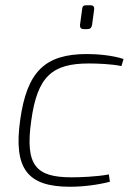

<svg xmlns="http://www.w3.org/2000/svg" viewBox="-20 -700 517 732"><path d="M325 -680H309C298 -680 294 -676 293 -664L285 -605C284 -595 289 -589 299 -589H313C324 -589 329 -594 331 -605L339 -664C340 -675 335 -680 325 -680ZM312 -494C152 -494 83 -428 57 -243C31 -57 84 12 247 12C296 12 352 5 399 -7L395 -35C348 -26 283 -24 253 -24C117 -24 75 -69 99 -239C122 -410 180 -458 319 -458C350 -458 407 -456 443 -448L451 -475C410 -489 351 -494 312 -494Z"/></svg>

Font: Exo 2 Extra Light
Style: Italic
Weight: 250
Italic angle: -8°
Designer: Natanael Gama
Version: Version 1.001;PS 001.001;hotconv 1.0.88;makeotf.lib2.5.64775